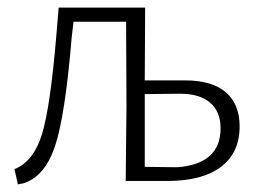

<svg xmlns="http://www.w3.org/2000/svg" viewBox="-20 -475 667 504"><path d="M27 9 18 -31Q68 -51 90 -122Q112 -193 128 -383L134 -455H361L360 -264H466Q536 -264 572.5 -233Q609 -202 609 -143Q609 -74 560 -37Q511 0 420 0H310L312 -195L311 -418H173L168 -375Q151 -171 124.5 -91.5Q98 -12 42 6ZM360 -198V-37L446 -36Q559 -45 559 -138Q559 -182 531.5 -205.5Q504 -229 453 -229L360 -228Z"/></svg>

Font: Alegreya Sans SC Light
Style: Regular
Weight: 300
Designer: Juan Pablo del Peral
Foundry: Huerta Tipografica
Version: Version 2.007